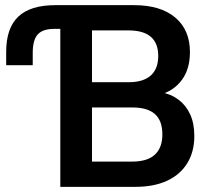

<svg xmlns="http://www.w3.org/2000/svg" viewBox="-20 -725 829 745"><path d="M214 0V-613H191Q146 -613 126.5 -591.5Q107 -570 107 -520V-472H4V-524Q4 -616 51 -660.5Q98 -705 195 -705H500Q603 -705 660 -657Q717 -609 717 -523Q717 -458 686.5 -416Q656 -374 605 -359V-367Q644 -360 673 -338Q702 -316 718 -281Q734 -246 734 -197Q734 -136 706.5 -91.5Q679 -47 628 -23.5Q577 0 506 0ZM337 -98H493Q552 -98 581 -125Q610 -152 610 -203Q610 -257 581 -282.5Q552 -308 494 -308H337ZM337 -406H479Q536 -406 565 -432Q594 -458 594 -508Q594 -557 565.5 -582Q537 -607 478 -607H337Z"/></svg>

Font: Nunito Sans 10pt SemiCondensed
Style: Bold
Weight: 700
Width: 4
Designer: Vernon Adams
Foundry: Vernon Adams
Version: Version 3.101;gftools[0.9.27]